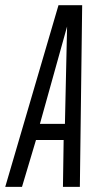

<svg xmlns="http://www.w3.org/2000/svg" viewBox="-50 -727 389 747"><path d="M-29.6 0 177.6 -706.9H269.7L260.7 0H194.9L197.6 -182.3H90L35.6 0ZM105.3 -245H202.6L211 -623.9Z"/></svg>

Font: Georama
Style: Italic
Weight: 400
Width: 2
Italic angle: -9°
Designer: Jean-Baptiste Levee
Foundry: Production Type
Version: Version 1.000